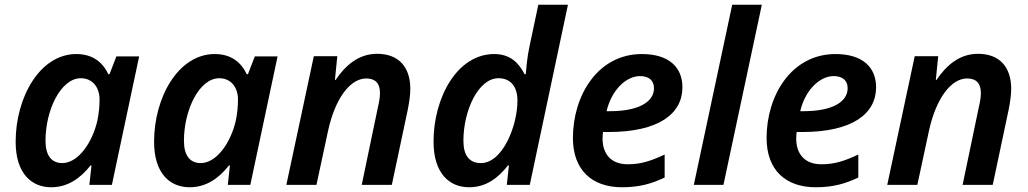

<svg xmlns="http://www.w3.org/2000/svg" viewBox="-20 -780 4338 810"><path d="M196 10C267 10 320 -29 362 -82H366L357 0H452L567 -542H471L442 -467H437C414 -516 372 -552 302 -552C148 -552 46 -369 46 -182C46 -47 114 10 196 10ZM243 -92C198 -92 172 -123 172 -186C172 -317 237 -450 321 -450C370 -450 400 -412 400 -360C400 -330 397 -302 391 -272C369 -175 308 -92 243 -92Z M780 10C851 10 904 -29 946 -82H950L941 0H1036L1151 -542H1055L1026 -467H1021C998 -516 956 -552 886 -552C732 -552 630 -369 630 -182C630 -47 698 10 780 10ZM827 -92C782 -92 756 -123 756 -186C756 -317 821 -450 905 -450C954 -450 984 -412 984 -360C984 -330 981 -302 975 -272C953 -175 892 -92 827 -92Z M1188 0H1315L1364 -228C1394 -366 1458 -449 1525 -449C1563 -449 1583 -429 1583 -388C1583 -370 1580 -351 1574 -326L1506 0H1633L1700 -316C1706 -346 1711 -378 1711 -405C1711 -497 1662 -553 1571 -553C1491 -553 1436 -502 1396 -443H1393L1403 -543H1304Z M1959 10C2031 10 2081 -29 2123 -82H2127L2118 0H2215L2376 -760H2251L2214 -585C2204 -541 2200 -488 2198 -467H2193C2169 -514 2133 -552 2065 -552C1908 -552 1809 -367 1809 -183C1809 -47 1877 10 1959 10ZM2009 -92C1961 -92 1935 -123 1935 -186C1935 -314 1998 -450 2083 -450C2136 -450 2163 -412 2163 -356C2163 -248 2100 -92 2009 -92Z M2604 10C2678 10 2729 -5 2784 -31V-128C2724 -100 2683 -87 2628 -87C2559 -87 2522 -129 2522 -196C2522 -205 2523 -213 2524 -223H2546C2761 -223 2859 -301 2859 -412C2859 -496 2802 -552 2688 -552C2501 -552 2397 -376 2397 -198C2397 -62 2478 10 2604 10ZM2555 -311H2539C2560 -401 2622 -459 2680 -459C2718 -459 2739 -440 2739 -408C2739 -348 2670 -311 2555 -311Z M2907 0H3032L3194 -760H3069Z M3421 10C3495 10 3546 -5 3601 -31V-128C3541 -100 3500 -87 3445 -87C3376 -87 3339 -129 3339 -196C3339 -205 3340 -213 3341 -223H3363C3578 -223 3676 -301 3676 -412C3676 -496 3619 -552 3505 -552C3318 -552 3214 -376 3214 -198C3214 -62 3295 10 3421 10ZM3372 -311H3356C3377 -401 3439 -459 3497 -459C3535 -459 3556 -440 3556 -408C3556 -348 3487 -311 3372 -311Z M3723 0H3850L3899 -228C3929 -366 3993 -449 4060 -449C4098 -449 4118 -429 4118 -388C4118 -370 4115 -351 4109 -326L4041 0H4168L4235 -316C4241 -346 4246 -378 4246 -405C4246 -497 4197 -553 4106 -553C4026 -553 3971 -502 3931 -443H3928L3938 -543H3839Z"/></svg>

Font: Noto Sans SemiBold
Style: Italic
Weight: 600
Italic angle: -12°
Designer: Monotype Design Team
Foundry: Monotype Imaging Inc.
Version: Version 2.013